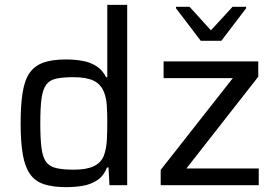

<svg xmlns="http://www.w3.org/2000/svg" viewBox="-20 -763 1138 791"><path d="M253 8Q198 8 161.5 -4Q125 -16 104 -45.5Q83 -75 74 -126Q65 -177 65 -254Q65 -332 73.5 -383.5Q82 -435 103 -464Q124 -493 160 -505.5Q196 -518 251 -518Q292 -518 324 -511.5Q356 -505 379.5 -489Q403 -473 417 -445H422V-743H504V0H431L427 -73H421Q407 -38 380.5 -20.5Q354 -3 321 2.5Q288 8 253 8ZM285 -64Q336 -64 366 -78Q396 -92 408 -122Q418 -150 420 -183Q422 -216 422 -261Q422 -298 420 -328.5Q418 -359 409 -382Q396 -416 366 -430.5Q336 -445 283 -445Q238 -445 211 -439Q184 -433 170 -413.5Q156 -394 151 -356.5Q146 -319 146 -255Q146 -191 151 -153Q156 -115 170 -96Q184 -77 211.5 -70.5Q239 -64 285 -64ZM642 0V-63L939 -441H654V-510H1044V-447L748 -69H1046V0ZM807 -595 705 -729V-735H761L849 -638L938 -735H994V-729L892 -595Z"/></svg>

Font: Saira Thin
Style: Regular
Weight: 400
Version: Version 1.101